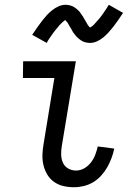

<svg xmlns="http://www.w3.org/2000/svg" viewBox="-20 -777 540 805"><path d="M290 8Q267 8 245.5 3Q224 -2 206.5 -14.5Q189 -27 178 -45.5Q167 -64 162 -85.5Q157 -107 158 -130Q159 -153 163 -175L208 -450H76L77 -520H298L239 -164Q236 -146 236.5 -128Q237 -110 244 -94.5Q251 -79 266 -70.5Q281 -62 299 -62Q317 -62 333.5 -71.5Q350 -81 361.5 -96Q373 -111 379.5 -128.5Q386 -146 390 -163L459 -154Q455 -134 447.5 -114Q440 -94 429.5 -75.5Q419 -57 404 -40.5Q389 -24 370.5 -13Q352 -2 331.5 3Q311 8 290 8ZM176 -597 115 -631Q127 -649 137.5 -664Q148 -679 157.5 -691Q167 -703 176 -713Q185 -723 198 -733.5Q211 -744 225.5 -750.5Q240 -757 256 -757Q261 -757 266 -756Q271 -755 275 -754Q279 -753 283.5 -751Q288 -749 292 -746.5Q296 -744 299.5 -741Q303 -738 306.5 -735Q310 -732 313 -728.5Q316 -725 318.5 -721Q321 -717 324 -713Q327 -709 329 -705.5Q331 -702 333 -698.5Q335 -695 338 -690Q341 -685 343.5 -680.5Q346 -676 348 -672.5Q350 -669 354 -665Q358 -661 358 -660H355Q355 -661 359.5 -663Q364 -665 367 -667.5Q370 -670 373.5 -673.5Q377 -677 378.5 -679Q380 -681 382 -683Q384 -685 386 -687.5Q388 -690 390.5 -692.5Q393 -695 395 -697.5Q397 -700 399.5 -703Q402 -706 404.5 -709.5Q407 -713 409.5 -716.5Q412 -720 414.5 -723.5Q417 -727 419.5 -731Q422 -735 425 -739Q428 -743 430.5 -747.5Q433 -752 436 -757L496 -723Q484 -705 474 -690.5Q464 -676 454 -663.5Q444 -651 435 -641Q426 -631 413.5 -620.5Q401 -610 386.5 -603.5Q372 -597 356 -597Q351 -597 346 -598Q341 -599 336.5 -600Q332 -601 328 -603Q324 -605 320 -607.5Q316 -610 312.5 -613Q309 -616 305.5 -619Q302 -622 299 -625.5Q296 -629 293 -633Q290 -637 287 -641Q284 -645 282.5 -648.5Q281 -652 279 -655.5Q277 -659 273.5 -664Q270 -669 268 -673.5Q266 -678 263.5 -681.5Q261 -685 257 -689Q253 -693 254 -694H257L252 -692Q248 -689 245 -686.5Q242 -684 238.5 -680.5Q235 -677 233 -675Q231 -673 229 -671Q227 -669 225.5 -666.5Q224 -664 221.5 -661.5Q219 -659 217 -656.5Q215 -654 212.5 -651Q210 -648 207.5 -644.5Q205 -641 202.5 -638Q200 -635 197.5 -631Q195 -627 192 -623Q189 -619 186.5 -615Q184 -611 181 -606.5Q178 -602 176 -597Z"/></svg>

Font: Iosevka Term Curly
Style: Italic
Weight: 400
Italic angle: -9°
Designer: Belleve Invis
Foundry: Belleve Invis
Version: Version 32.3.0